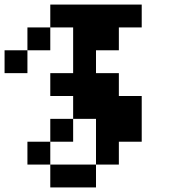

<svg xmlns="http://www.w3.org/2000/svg" viewBox="-20 -620 740 840"><path d="M200 -500V-600H600V-500H500V-400H400V-300H500V-200H600V0H500V100H400V-100H300V-200H200V-300H300V-500ZM0 -300V-400H100V-300ZM100 100V0H200V100ZM100 -400V-500H200V-400ZM200 200V100H400V200ZM200 0V-100H300V0Z"/></svg>

Font: FT88 Gothique
Style: Regular
Weight: 400
Designer: Ange Degheest & Oriane Charvieux
Foundry: Velvetyne Type Foundry
Version: Version 1.000;FEAKit 1.0